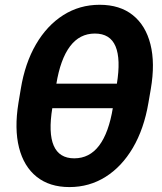

<svg xmlns="http://www.w3.org/2000/svg" viewBox="-20 -759 667 791"><path d="M266.1 11.7Q184.2 11.7 131.2 -30.6Q78.1 -73 58.4 -150.8Q38.7 -228.6 56 -335L65.6 -392.5Q82.9 -498.5 128.2 -576.3Q173.5 -654.1 240.7 -696.7Q307.8 -739.3 390.6 -739.3Q473.7 -739.3 527 -696.8Q580.2 -654.3 599.8 -576.5Q619.5 -498.7 601.3 -392.5L591.4 -335Q573.2 -228 527.4 -150Q481.5 -72.1 414.6 -30.2Q347.6 11.7 266.1 11.7ZM285.9 -106.7Q348.8 -106.7 388.5 -159.4Q428.2 -212.1 445 -315L461.3 -412.6Q478.1 -515.4 456 -568.1Q433.8 -620.8 370.9 -620.8Q308.1 -620.8 268.5 -568.1Q228.8 -515.4 212 -412.6L195.7 -315Q178.7 -211.2 201.3 -159Q223.9 -106.7 285.9 -106.7ZM170.8 -313.2 187.8 -414.4H485.7L468.8 -313.2Z"/></svg>

Font: Inter
Style: Italic
Weight: 400
Italic angle: -9.3988°
Designer: Rasmus Andersson
Foundry: rsms
Version: Version 4.001;git-66647c0bb